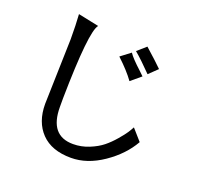

<svg xmlns="http://www.w3.org/2000/svg" viewBox="-144 -886 1288 1209"><g transform="rotate(20 500.0 -282.0)"><path d="M778 -563 721 -508Q652 -579 603 -620L661 -671Q741 -600 778 -563ZM696 -484 629 -428Q589 -484 516 -552L582 -602Q602 -571 669 -510ZM430 66Q485 66 536.5 45Q588 24 622 -3.5Q656 -31 687.5 -68Q719 -105 732 -125Q745 -145 755 -164L821 -89Q766 8 660.5 80Q555 152 447 152Q317 152 248 80.5Q179 9 179 -112L191 -550V-551Q191 -644 186 -716L325 -687Q280 -636 273 -184V-126Q273 66 430 66Z"/></g></svg>

Font: cwTeXHei
Style: Medium
Weight: 500
Version: Version 1.17